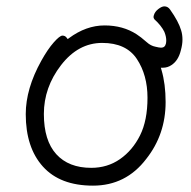

<svg xmlns="http://www.w3.org/2000/svg" viewBox="-20 -566 602 604"><path d="M410 -458 424 -448 442 -433Q454 -422 469 -419Q481 -416 487 -416Q499 -416 502 -429Q503 -434 503 -439Q503 -451 497 -466Q487 -486 466 -505Q463 -509 463 -512Q463 -515 464 -518Q467 -529 478 -537.5Q489 -546 497 -546Q508 -546 515 -536Q542 -498 550 -470Q554 -457 554 -441.5Q554 -426 549 -408Q541 -375 519 -361Q507 -353 493 -353H486L488 -346Q501 -302 501 -245Q501 -143 440 -66Q376 18 272.5 18Q169 18 115 -42Q61 -102 61 -207Q61 -287 110 -375Q130 -411 149 -432.5Q168 -454 176.5 -454Q185 -454 190 -447L193 -443L197 -446Q251 -486 309 -486Q367 -486 410 -458ZM267 -38Q318 -38 357.5 -65.5Q397 -93 420.5 -140Q444 -187 444 -258.5Q444 -330 410.5 -380.5Q377 -431 301.5 -431Q226 -431 172 -361Q118 -291 118 -207.5Q118 -124 157 -81Q196 -38 267 -38Z"/></svg>

Font: Moon Stars Kai T Light
Style: Regular
Weight: 300
Designer: GuiWonder
Version: Version 1.101